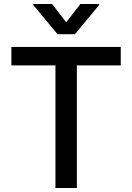

<svg xmlns="http://www.w3.org/2000/svg" viewBox="-20 -942 662 962"><path d="M37.1 -707H585V-614.3H365.2V0H257.8V-614.3H37.1ZM311.5 -830.1 382.8 -921.9H476.6V-917L355.5 -770.5H268.6L146.5 -917V-921.9H241.2Z"/></svg>

Font: Pretendard GOV Medium
Style: Regular
Weight: 500
Designer: Base glyphs from Inter by Rasmus Andersson; Hangeul glyphs from Noto Sans CJK(Source Han Sans) by Jang Soo-young and Kan
Foundry: Kil Hyung-jin
Version: Version 1.309